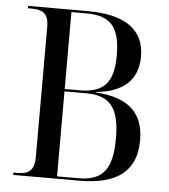

<svg xmlns="http://www.w3.org/2000/svg" viewBox="-52 -761 711 808"><g transform="rotate(5 304.0 -357.0)"><path d="M34 0H313C475 0 553 -63 553 -192C553 -303 492 -368 350 -376V-378C465 -389 526 -444 526 -543C526 -657 444 -714 286 -714H34V-704H52C100 -704 122 -686 122 -634V-84C122 -30 101 -10 53 -10H34ZM282 -379H218V-704H282C386 -704 424 -656 424 -538C424 -428 386 -379 282 -379ZM308 -10H218V-369H310C413 -369 451 -316 451 -191C451 -61 412 -10 308 -10Z"/></g></svg>

Font: Noto Serif Display SemiCondensed
Style: Regular
Weight: 400
Width: 4
Designer: Monotype Design Team
Foundry: Monotype Imaging Inc.
Version: Version 2.009